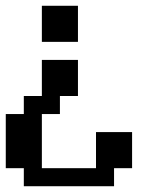

<svg xmlns="http://www.w3.org/2000/svg" viewBox="-20 -520 540 665"><path d="M0 -125H62.5V-187.5H125V-312.5H250V-187.5H187.5V-125H125V62.5H312.5V-62.5H437.5V62.5H375V125H62.5V62.5H0ZM125 -500H250V-375H125Z"/></svg>

Font: NeoDunggeunmo Code
Style: Regular
Weight: 400
Monospace: yes
Version: Version 1.600